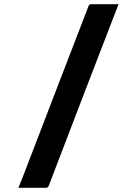

<svg xmlns="http://www.w3.org/2000/svg" viewBox="-20 -770 640 920"><path d="M548 -750Q464 -533 380.5 -315.5Q297 -98 214 119Q210 130 199 130H68Q79 103 90 75.5Q101 48 111 21Q184 -170 258 -361.5Q332 -553 405 -743Q408 -750 417 -750Z"/></svg>

Font: Recursive Sn Lnr St
Style: Bold
Weight: 700
Version: Version 1.079;hotconv 1.0.112;makeotfexe 2.5.65598; ttfautoh